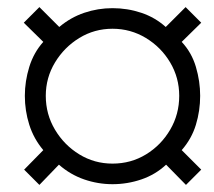

<svg xmlns="http://www.w3.org/2000/svg" viewBox="-20 -620 604 541"><path d="M91 -99 48 -142 102 -197Q75 -229 62.5 -268.5Q50 -308 50 -350Q50 -391 62.5 -431.5Q75 -472 102 -502L47 -556L91 -600L147 -544Q179 -571 217.5 -584Q256 -597 297 -597Q339 -597 378 -584Q417 -571 447 -544L503 -600L547 -556L492 -502Q520 -472 532 -431.5Q544 -391 544 -350Q544 -308 532 -268.5Q520 -229 492 -197L547 -142L504 -99L448 -156Q418 -128 378.5 -114.5Q339 -101 297 -101Q256 -101 217 -114.5Q178 -128 146 -156ZM297 -159Q349 -159 391.5 -185Q434 -211 459.5 -254.5Q485 -298 485 -350Q485 -401 459.5 -444Q434 -487 391 -513Q348 -539 297 -539Q246 -539 203.5 -513Q161 -487 135 -444Q109 -401 109 -350Q109 -298 135 -254.5Q161 -211 203.5 -185Q246 -159 297 -159Z"/></svg>

Font: Archivo SemiBold Light
Style: Italic
Weight: 300
Italic angle: -10°
Version: Version 2.001